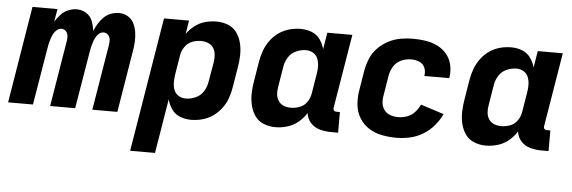

<svg xmlns="http://www.w3.org/2000/svg" viewBox="-48 -690 3121 1047"><g transform="rotate(5 1512.0 -166.5)"><path d="M5 0H141L193 -312Q195 -325 198 -338.5Q201 -352 205.5 -365.5Q210 -379 216.5 -392Q223 -405 235 -415Q247 -425 260 -425Q275 -425 285 -414Q295 -403 296 -387.5Q297 -372 294 -357L235 0H372L424 -312Q426 -325 429 -338.5Q432 -352 436.5 -365.5Q441 -379 447.5 -392Q454 -405 465.5 -415Q477 -425 491 -425Q506 -425 516 -414Q526 -403 527 -387.5Q528 -372 525 -357L466 0H603L658 -335Q663 -361 664.5 -388Q666 -415 662 -441Q658 -467 647 -489.5Q636 -512 614 -525Q592 -538 565 -538Q544 -538 522 -530Q500 -522 483 -505.5Q466 -489 454 -469Q442 -449 433 -428Q430 -457 420 -482.5Q410 -508 386.5 -523Q363 -538 334 -538Q311 -538 288 -528.5Q265 -519 247.5 -500Q230 -481 217 -460L229 -530H92Z M691 205H827L876 -92Q884 -63 901 -38.5Q918 -14 946.5 -3Q975 8 1007 8Q1037 8 1067.5 0Q1098 -8 1125 -26.5Q1152 -45 1172 -71.5Q1192 -98 1202.5 -127.5Q1213 -157 1218 -188L1236 -298Q1242 -331 1243 -365Q1244 -399 1236.5 -430.5Q1229 -462 1211 -488Q1193 -514 1163 -526Q1133 -538 1099 -538Q1069 -538 1038.5 -530Q1008 -522 981.5 -502Q955 -482 937 -456L949 -530H812ZM968 -105Q947 -105 929 -115.5Q911 -126 903.5 -145.5Q896 -165 896 -186.5Q896 -208 899 -229L917 -339Q921 -363 936.5 -385Q952 -407 976 -416Q1000 -425 1024 -425Q1045 -425 1063.5 -417.5Q1082 -410 1092.5 -393.5Q1103 -377 1104.5 -357Q1106 -337 1103 -316L1084 -206Q1080 -179 1064.5 -154Q1049 -129 1022 -117Q995 -105 968 -105Z M1468 8Q1500 8 1532.5 -1.5Q1565 -11 1592 -33Q1619 -55 1637 -84Q1641 -53 1661.5 -30.5Q1682 -8 1712 0Q1742 8 1774 8H1812V-105H1792Q1787 -105 1782.5 -107.5Q1778 -110 1776.5 -115Q1775 -120 1776 -125L1843 -530H1706L1691 -439Q1683 -468 1666 -492Q1649 -516 1620.5 -527Q1592 -538 1560 -538Q1530 -538 1499.5 -530Q1469 -522 1442 -503.5Q1415 -485 1395.5 -458.5Q1376 -432 1365 -402.5Q1354 -373 1349 -343L1331 -233Q1325 -199 1324 -165.5Q1323 -132 1330.5 -100Q1338 -68 1356 -42Q1374 -16 1404.5 -4Q1435 8 1468 8ZM1543 -105Q1522 -105 1503.5 -112.5Q1485 -120 1474.5 -136.5Q1464 -153 1462.5 -173.5Q1461 -194 1465 -214L1483 -324Q1487 -351 1502.5 -376Q1518 -401 1545 -413Q1572 -425 1599 -425Q1620 -425 1638 -414.5Q1656 -404 1663.5 -384.5Q1671 -365 1671.5 -343.5Q1672 -322 1668 -301L1650 -191Q1646 -167 1631 -145Q1616 -123 1591.5 -114Q1567 -105 1543 -105Z M2131 8Q2167 8 2204 0Q2241 -8 2274.5 -28Q2308 -48 2334 -78Q2360 -108 2376 -143L2249 -184Q2239 -161 2221 -141.5Q2203 -122 2179 -113.5Q2155 -105 2131 -105Q2109 -105 2089 -111.5Q2069 -118 2056 -134Q2043 -150 2040 -171Q2037 -192 2041 -214L2059 -324Q2063 -351 2078 -376Q2093 -401 2120 -413Q2147 -425 2174 -425Q2197 -425 2218 -417Q2239 -409 2248.5 -388Q2258 -367 2254 -344V-341H2389L2391 -348Q2396 -383 2388 -416Q2380 -449 2358.5 -474Q2337 -499 2307 -513.5Q2277 -528 2243 -533Q2209 -538 2174 -538Q2141 -538 2107 -532Q2073 -526 2041 -509.5Q2009 -493 1983.5 -467Q1958 -441 1944.5 -408.5Q1931 -376 1925 -343L1907 -233Q1900 -192 1904 -152.5Q1908 -113 1928 -80.5Q1948 -48 1980 -27.5Q2012 -7 2051 0.5Q2090 8 2131 8Z M2620 8Q2652 8 2684.5 -1.5Q2717 -11 2744 -33Q2771 -55 2789 -84Q2793 -53 2813.5 -30.5Q2834 -8 2864 0Q2894 8 2926 8H2964V-105H2944Q2939 -105 2934.5 -107.5Q2930 -110 2928.5 -115Q2927 -120 2928 -125L2995 -530H2858L2843 -439Q2835 -468 2818 -492Q2801 -516 2772.5 -527Q2744 -538 2712 -538Q2682 -538 2651.5 -530Q2621 -522 2594 -503.5Q2567 -485 2547.5 -458.5Q2528 -432 2517 -402.5Q2506 -373 2501 -343L2483 -233Q2477 -199 2476 -165.5Q2475 -132 2482.5 -100Q2490 -68 2508 -42Q2526 -16 2556.5 -4Q2587 8 2620 8ZM2695 -105Q2674 -105 2655.5 -112.5Q2637 -120 2626.5 -136.5Q2616 -153 2614.5 -173.5Q2613 -194 2617 -214L2635 -324Q2639 -351 2654.5 -376Q2670 -401 2697 -413Q2724 -425 2751 -425Q2772 -425 2790 -414.5Q2808 -404 2815.5 -384.5Q2823 -365 2823.5 -343.5Q2824 -322 2820 -301L2802 -191Q2798 -167 2783 -145Q2768 -123 2743.5 -114Q2719 -105 2695 -105Z"/></g></svg>

Font: Iosevka Sparkle Extrabold
Style: Italic
Weight: 800
Italic angle: -9°
Designer: Belleve Invis
Foundry: Belleve Invis
Version: Version 4.5.0; ttfautohint (v1.8.3)